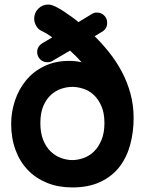

<svg xmlns="http://www.w3.org/2000/svg" viewBox="-20 -792 639 842"><path d="M29 -248Q29 -302 46 -352Q63 -402 95 -440.5Q127 -479 174.5 -502Q222 -525 283 -525Q313 -525 338 -519Q314 -546 287 -570L215 -528Q210 -524 203 -521.5Q196 -519 188 -519Q169 -519 156 -532Q143 -545 143 -564Q143 -589 168 -604L209 -628Q185 -646 161 -657Q147 -664 138.5 -679Q130 -694 130 -710Q130 -736 148 -754Q166 -772 192 -772Q205 -772 223.5 -763Q242 -754 261.5 -741Q281 -728 298 -715.5Q315 -703 324 -695L380 -729Q386 -733 391.5 -735Q397 -737 405 -737Q424 -737 437 -724Q450 -711 450 -692Q450 -666 428 -653L395 -633Q428 -601 459 -562Q490 -523 514 -478Q538 -433 552 -382Q566 -331 566 -274Q566 -213 551 -157.5Q536 -102 504 -60.5Q472 -19 420.5 5.5Q369 30 297 30Q236 30 186.5 10Q137 -10 102 -46.5Q67 -83 48 -134.5Q29 -186 29 -248ZM297 -90Q321 -90 346.5 -99Q372 -108 392 -127.5Q412 -147 425 -178Q438 -209 438 -252Q438 -296 425 -326Q412 -356 392 -375Q372 -394 346.5 -402.5Q321 -411 297 -411Q273 -411 248 -402.5Q223 -394 202.5 -375Q182 -356 169.5 -326Q157 -296 157 -252Q157 -209 169.5 -178Q182 -147 202.5 -127.5Q223 -108 248 -99Q273 -90 297 -90Z"/></svg>

Font: Varela Round Precious
Style: Bold
Weight: 700
Version: Version 1.000